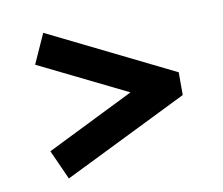

<svg xmlns="http://www.w3.org/2000/svg" viewBox="-61 -655 744 640"><g transform="rotate(-10 311.0 -335.5)"><path d="M545 -374 123 -582 78 -482 375 -336 78 -189 123 -89 545 -297Z"/></g></svg>

Font: LT Wave Alt Bold
Style: Regular
Weight: 700
Designer: Daniel Lyons
Version: Version 2.5 (Glyphs App)